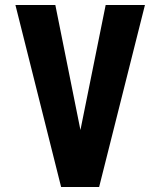

<svg xmlns="http://www.w3.org/2000/svg" viewBox="-20 -745 640 765"><path d="M41.5 -725H200.5L300.5 -227L401 -725H557.5L375 0H223.5Z"/></svg>

Font: JuliaMono ExtraBold
Style: Regular
Weight: 800
Monospace: yes
Designer: cormullion
Foundry: corm
Version: Version 0.055; ttfautohint (v1.8.4)